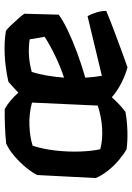

<svg xmlns="http://www.w3.org/2000/svg" viewBox="110 -666 573 832"><g transform="rotate(-90 396.0 -250.5)"><path d="M741 -157Q748 -148 756.5 -122Q765 -96 764 -76Q721 -58 674 -40.5Q627 -23 586.5 -8Q546 7 520 16Q489 8 453 -10Q417 -28 390 -52Q360 -18 327 7Q290 14 246 15.5Q202 17 165 12Q145 1 119.5 -20Q94 -41 72.5 -68Q51 -95 40 -122L53 -375Q63 -396 85 -423Q107 -450 135 -474Q163 -498 190 -510Q265 -517 339 -516Q359 -505 377 -489.5Q395 -474 410 -457Q421 -468 433.5 -479Q446 -490 457 -500Q515 -513 570.5 -516Q626 -519 677 -511Q686 -506 701.5 -489.5Q717 -473 732 -456Q747 -439 752 -431L748 -282Q722 -263 678 -242Q634 -221 581 -201.5Q528 -182 475 -167Q476 -148 478 -130Q480 -112 483 -95ZM641 -408Q605 -413 571 -411Q537 -409 500 -399Q490 -368 484 -332Q478 -296 475 -259Q518 -273 565.5 -295.5Q613 -318 652 -343ZM165 -102Q206 -91 256 -94Q306 -97 354 -113L367 -398Q318 -411 267.5 -409Q217 -407 180 -395Q165 -349 159 -294Q153 -239 155 -187.5Q157 -136 165 -102Z"/></g></svg>

Font: Langar
Style: Regular
Weight: 400
Designer: Alessia Mazzarella
Foundry: Typeland
Version: Version 1.001; ttfautohint (v1.8.3)